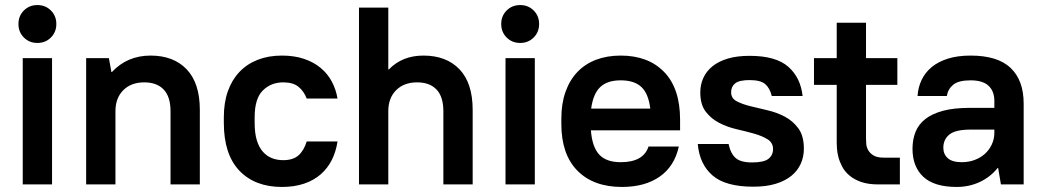

<svg xmlns="http://www.w3.org/2000/svg" viewBox="-20 -730 4132 760"><path d="M70 -500H186V0H70ZM128 -560Q96 -560 74.5 -581.5Q53 -603 53 -635Q53 -667 74.5 -688.5Q96 -710 128 -710Q160 -710 181.5 -688.5Q203 -667 203 -635Q203 -603 181.5 -581.5Q160 -560 128 -560Z M321 -500H411L421 -445H423Q484 -510 576 -510Q667 -510 719 -455.5Q771 -401 771 -295V0H655V-290Q655 -347 628 -375.5Q601 -404 551 -404Q499 -404 468 -373Q437 -342 437 -290V0H321Z M1096 10Q989 10 927.5 -54.5Q866 -119 866 -244V-266Q866 -324 882 -369Q898 -414 928 -445.5Q958 -477 1000.5 -493.5Q1043 -510 1096 -510Q1145 -510 1183.5 -497Q1222 -484 1249.5 -461Q1277 -438 1293.5 -407Q1310 -376 1316 -340H1194Q1183 -369 1161.5 -386.5Q1140 -404 1101 -404Q1053 -404 1020.5 -372Q988 -340 988 -266V-244Q988 -203 996.5 -175Q1005 -147 1020.5 -129.5Q1036 -112 1056.5 -104Q1077 -96 1101 -96Q1140 -96 1161.5 -115Q1183 -134 1194 -170H1316Q1310 -130 1293.5 -97Q1277 -64 1249.5 -40Q1222 -16 1183.5 -3Q1145 10 1096 10Z M1401 -700H1517V-455H1519Q1572 -510 1656 -510Q1747 -510 1799 -455.5Q1851 -401 1851 -295V0H1735V-290Q1735 -347 1708 -375.5Q1681 -404 1631 -404Q1579 -404 1548 -373Q1517 -342 1517 -290V0H1401Z M1981 -500H2097V0H1981ZM2039 -560Q2007 -560 1985.5 -581.5Q1964 -603 1964 -635Q1964 -667 1985.5 -688.5Q2007 -710 2039 -710Q2071 -710 2092.5 -688.5Q2114 -667 2114 -635Q2114 -603 2092.5 -581.5Q2071 -560 2039 -560Z M2442 10Q2329 10 2265.5 -54.5Q2202 -119 2202 -239V-261Q2202 -320 2218.5 -366.5Q2235 -413 2265.5 -445Q2296 -477 2339.5 -493.5Q2383 -510 2437 -510Q2546 -510 2609 -445Q2672 -380 2672 -256V-214H2319Q2324 -148 2352 -118Q2380 -88 2437 -88Q2527 -88 2547 -150H2667Q2650 -72 2591.5 -31Q2533 10 2442 10ZM2437 -412Q2384 -412 2356 -385.5Q2328 -359 2320 -300H2554Q2547 -359 2519 -385.5Q2491 -412 2437 -412Z M2962 9Q2852 9 2800.5 -35.5Q2749 -80 2742 -160H2864Q2872 -122 2892 -104.5Q2912 -87 2957 -87Q3004 -87 3022 -101.5Q3040 -116 3040 -140Q3040 -165 3018.5 -178.5Q2997 -192 2965 -201Q2933 -210 2896 -218.5Q2859 -227 2827 -243.5Q2795 -260 2773.5 -288Q2752 -316 2752 -364Q2752 -395 2764 -421.5Q2776 -448 2800 -467.5Q2824 -487 2860.5 -498Q2897 -509 2947 -509Q3051 -509 3100 -466Q3149 -423 3157 -350H3035Q3027 -382 3008.5 -397.5Q2990 -413 2947 -413Q2906 -413 2890 -400Q2874 -387 2874 -365Q2874 -341 2895.5 -329.5Q2917 -318 2949 -310Q2981 -302 3018 -293.5Q3055 -285 3087 -268Q3119 -251 3140.5 -221.5Q3162 -192 3162 -141Q3162 -109 3149.5 -81.5Q3137 -54 3112.5 -34Q3088 -14 3050.5 -2.5Q3013 9 2962 9Z M3457 0Q3416 0 3388 -10Q3360 -20 3341.5 -36Q3323 -52 3313 -71.5Q3303 -91 3298.5 -109Q3294 -127 3293 -142Q3292 -157 3292 -165V-394H3202V-500H3292V-640H3408V-500H3532V-394H3408V-181Q3408 -173 3409 -160Q3410 -147 3417 -135Q3424 -123 3438 -114.5Q3452 -106 3478 -106H3542V0H3457Z M3767 10Q3678 10 3635 -30Q3592 -70 3592 -141Q3592 -178 3604 -208Q3616 -238 3643 -259Q3670 -280 3713 -291.5Q3756 -303 3817 -303H3916V-330Q3916 -369 3893 -390.5Q3870 -412 3822 -412Q3774 -412 3753 -394.5Q3732 -377 3728 -350H3612Q3614 -384 3628 -413.5Q3642 -443 3668 -464.5Q3694 -486 3732.5 -498Q3771 -510 3822 -510Q3929 -510 3980.5 -461Q4032 -412 4032 -320V0H3942L3931 -65H3929Q3900 -29 3858 -9.5Q3816 10 3767 10ZM3787 -88Q3815 -88 3838.5 -97Q3862 -106 3879 -121.5Q3896 -137 3906 -158.5Q3916 -180 3916 -205V-217H3822Q3762 -217 3738 -197.5Q3714 -178 3714 -145Q3714 -120 3731.5 -104Q3749 -88 3787 -88Z"/></svg>

Font: PT Root UI Bold
Style: Regular
Weight: 700
Designer: Vitaly Kuzmin
Foundry: ParaType Ltd.
Version: Version 2.000G